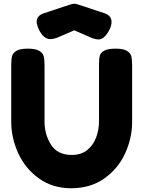

<svg xmlns="http://www.w3.org/2000/svg" viewBox="-20 -994 766 1026"><path d="M576 -876Q576 -857 565 -836Q539 -783 505 -783Q496 -783 473 -790L377 -832L284 -792L281 -791Q263 -785 250 -785Q212 -785 188 -836Q176 -862 176 -878Q176 -910 214 -923L353 -969Q356 -970 363.5 -972Q371 -974 377 -974Q383 -974 390 -972Q397 -970 400 -969Q415 -964 456.5 -950.5Q498 -937 539 -923Q555 -918 565.5 -906.5Q576 -895 576 -876ZM686 -644V-342Q686 -255 648 -173Q610 -91 536 -39.5Q462 12 361 12Q261 12 188 -40.5Q115 -93 77.5 -175Q40 -257 40 -344V-645Q40 -677 44.5 -694Q49 -711 68 -722.5Q87 -734 129 -734Q170 -734 189.5 -722.5Q209 -711 213.5 -693.5Q218 -676 218 -644V-344Q218 -276 252.5 -221Q287 -166 364 -166Q414 -166 446.5 -192.5Q479 -219 494 -260Q509 -301 509 -345V-651Q509 -680 513.5 -696.5Q518 -713 537.5 -723.5Q557 -734 598 -734Q639 -734 658 -722.5Q677 -711 681.5 -693.5Q686 -676 686 -644Z"/></svg>

Font: Fredoka One
Style: Regular
Weight: 400
Designer: Milena B. Brandão, Ben Nathan
Version: Version 2.000; ttfautohint (v1.5.33-1714) -l 8 -r 50 -G 200 